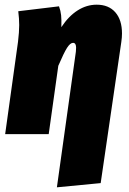

<svg xmlns="http://www.w3.org/2000/svg" viewBox="-20 -573 549 820"><path d="M304 -352Q305 -359 305 -369Q305 -390 292 -390Q280 -390 266.5 -369Q253 -348 229 -292L188 0H2L57 -395Q62 -437 62 -466Q62 -493 58 -525L232 -546Q239 -527 241 -508Q243 -489 242 -457Q273 -504 311.5 -528.5Q350 -553 393 -553Q444 -553 472.5 -520.5Q501 -488 501 -430Q501 -413 498 -393L410 209L223 227Z"/></svg>

Font: Fira Sans Condensed Black
Style: Italic
Weight: 900
Width: 3
Italic angle: -8°
Designer: Carrois Corporate & Edenspiekermann AG
Foundry: Carrois Corporate GbR & Edenspiekermann AG
Version: Version 4.203